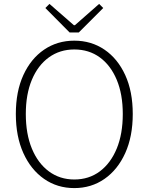

<svg xmlns="http://www.w3.org/2000/svg" viewBox="-20 -949 760 982"><path d="M360 13Q273 13 205.5 -34Q138 -81 99.5 -166Q61 -251 61 -366Q61 -481 99.5 -565Q138 -649 205.5 -695Q273 -741 360 -741Q447 -741 514.5 -695Q582 -649 620.5 -565Q659 -481 659 -366Q659 -251 620.5 -166Q582 -81 514.5 -34Q447 13 360 13ZM360 -31Q435 -31 490.5 -72.5Q546 -114 577 -189Q608 -264 608 -366Q608 -467 577 -541Q546 -615 490.5 -655.5Q435 -696 360 -696Q286 -696 230 -655.5Q174 -615 143 -541Q112 -467 112 -366Q112 -264 143 -189Q174 -114 230 -72.5Q286 -31 360 -31ZM336 -783 212 -908 233 -929 358 -820H363L487 -929L508 -908L383 -783Z"/></svg>

Font: Noto Sans JP ExtraLight
Style: Regular
Weight: 250
Designer: Ryoko NISHIZUKA  (kana, bopomofo & ideographs); Paul D. Hunt (Latin, Greek & Cyrillic); Sandoll Communications , Soo-you
Foundry: Adobe
Version: Version 2.004-H2;hotconv 1.0.118;makeotfexe 2.5.65603